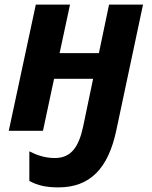

<svg xmlns="http://www.w3.org/2000/svg" viewBox="-20 -566 656 831"><path d="M18 0H166L214 -225H383L340 -19C321 70 288 118 217 118C176 118 140 106 107 89V217C144 238 184 245 233 245C370 245 448 163 483 0L599 -546H452L408 -336H238L283 -546H135Z"/></svg>

Font: BC Sans
Style: Bold Italic
Weight: 700
Italic angle: -12°
Designer: Monotype Design Team
Province of B.C.
Foundry: Monotype Imaging Inc.
Version: Version 2.000;GOOG;noto-source:20170915:90ef993387c0